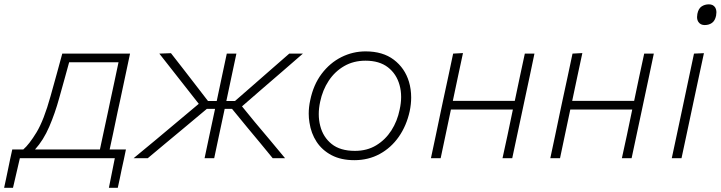

<svg xmlns="http://www.w3.org/2000/svg" viewBox="-92 -748 3408 908"><path d="M-72.5 140Q-67.5 118 -63 96Q-58.5 74 -53.5 50.5Q-48.5 27.5 -44 4.5Q-39 -18.5 -34 -41H18Q46 -65 80.8 -122.2Q115.5 -179.5 147 -293Q165 -358.5 178 -404.5Q190.5 -450 202.5 -494.5H523Q511 -438.5 500 -386Q489 -333.5 475.5 -270.5L464.5 -220.5Q452 -160 442.5 -115.2Q433 -70.5 426.5 -41H503.5Q499 -18.5 494 4.8Q489 28 483.5 52.5Q479 75 474.5 96.5Q470 118 465 140H423L451 0H2L-30.5 140ZM187.5 -282.5Q168.5 -213 141 -149Q113.5 -85 73.5 -41H380.5Q390 -85 399 -127.5Q408 -169.5 419 -220.5L429.5 -270.5Q440.5 -322.5 450 -366Q459 -409 468.5 -453.5H235Q224.5 -415 213.5 -375.5Q202.5 -336 187.5 -282.5Z M540 0Q592.5 -43 644 -86Q695 -129 746 -171.5L848 -257L795 -324.5Q730 -408 661.5 -494.5L716.5 -496.5Q745 -460 773.8 -423Q802.5 -386 831 -349L891.5 -270.5H933L933.5 -273Q946.5 -334 957.5 -386.5Q968.5 -439 980.5 -494.5H1026Q1014 -439 1003 -386.5Q992 -334 979 -273L978.5 -270.5H1019.5L1109.5 -349Q1151.5 -385.5 1193.5 -422.5Q1235 -459 1276 -494.5H1340.5Q1291 -451.5 1242 -409Q1192.5 -366.5 1144 -324.5L1052.5 -245L1112.5 -171.5Q1148.5 -129 1184 -86.5Q1219.5 -43.5 1256 0H1197.5Q1167 -36.5 1138 -72.5Q1108.5 -108 1078.5 -144L1005.5 -233H970.5L967 -216.5Q954.5 -157.5 943.5 -106.5Q932.5 -55.5 921 0H875.5Q887 -55.5 898 -106.5Q909 -157.5 921.5 -216.5L925 -233H886L778.5 -143Q735.5 -107.5 692.5 -71.5Q649.5 -35.5 607 0Z M1584 9.5Q1521 9.5 1476.2 -14Q1431.5 -37.5 1405.2 -77.5Q1379 -117.5 1371.5 -168.5Q1368 -189 1368 -210.5Q1368 -241.5 1375 -273.5Q1390 -347 1429 -398.8Q1468 -450.5 1522.2 -477.8Q1576.5 -505 1637 -505Q1718.5 -505 1770.5 -465.5Q1822.5 -426 1842 -361.5Q1852.5 -326 1852.5 -287Q1852.5 -255.5 1845.5 -222Q1830.5 -153.5 1794 -101.2Q1757.5 -49 1703.8 -19.8Q1650 9.5 1584 9.5ZM1586.5 -34.5Q1644 -34.5 1687.2 -60.8Q1730.5 -87 1758.8 -131Q1787 -175 1798 -229.5Q1805 -261 1805 -289.5Q1805 -319.5 1797.5 -346Q1783 -398.5 1742.5 -429.8Q1702 -461 1636.5 -461Q1580 -461 1535.8 -435.5Q1491.5 -410 1462.5 -366Q1433.5 -322 1422 -266.5Q1415.5 -236.5 1415.5 -208.5Q1415.5 -179 1422.5 -152.5Q1436 -99.5 1476.5 -67Q1517 -34.5 1586.5 -34.5Z M1946 0Q1958 -55.5 1969 -108Q1980 -160 1992.5 -220.5L2003 -270Q2016.5 -333 2028 -386Q2039 -439 2051 -494.5L2097.5 -497Q2085.5 -440.5 2074 -387Q2062.5 -333.5 2049.5 -271H2342.5Q2355.5 -334 2366.8 -386.5Q2378 -439 2390 -494.5H2435.5Q2424 -439 2412.8 -386Q2401.5 -333 2388 -270L2377.5 -220.5Q2364.5 -160 2353.5 -108Q2342.5 -56 2330.5 0H2284.5Q2296.5 -56 2308 -108Q2319 -160 2331.5 -220.5L2333.5 -230H2040.5L2038.5 -220.5Q2026 -160 2014.8 -108Q2003.5 -56 1992 0Z M2510.5 0Q2522.5 -55.5 2533.5 -108Q2544.5 -160 2557 -220.5L2567.5 -270Q2581 -333 2592.5 -386Q2603.5 -439 2615.5 -494.5L2662 -497Q2650 -440.5 2638.5 -387Q2627 -333.5 2614 -271H2907Q2920 -334 2931.2 -386.5Q2942.5 -439 2954.5 -494.5H3000Q2988.5 -439 2977.2 -386Q2966 -333 2952.5 -270L2942 -220.5Q2929 -160 2918 -108Q2907 -56 2895 0H2849Q2861 -56 2872.5 -108Q2883.5 -160 2896 -220.5L2898 -230H2605L2603 -220.5Q2590.5 -160 2579.2 -108Q2568 -56 2556.5 0Z M3085 0Q3097 -57 3108 -107.5Q3118.5 -158.5 3132 -220.5L3142.5 -270Q3156 -333 3167 -386Q3178 -439 3190 -494.5L3237 -496.5Q3224.5 -439 3213.5 -387Q3202.5 -334.5 3188.5 -270L3178 -220.5Q3165 -159 3154 -107.5Q3143 -56 3131 0ZM3240.5 -629.5Q3221 -629.5 3211 -644Q3204.5 -653.5 3204.5 -667.5Q3204.5 -674.5 3206 -682.5Q3211 -707.5 3226 -717.5Q3241 -727.5 3260.5 -727.5Q3280.5 -727.5 3290 -713Q3296 -703 3296 -689.5Q3296 -682.5 3294.5 -674Q3289.5 -650 3275.2 -639.8Q3261 -629.5 3240.5 -629.5Z"/></svg>

Font: Heraclito ExtraLight
Style: Italic
Weight: 200
Italic angle: -12°
Designer: Kostas Bartsokas (font) & Cristiano Sobral (main changes)
Foundry: Kostas Bartsokas (font) & Cristiano Sobral (main changes)
Version: Version 1.00;July 8, 2020;FontCreator 13.0.0.2655 64-bit